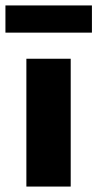

<svg xmlns="http://www.w3.org/2000/svg" viewBox="-46 -686 358 706"><path d="M51 0V-470H214V0ZM-26 -566V-666H292V-566Z"/></svg>

Font: Gantari ExtraBold
Style: Regular
Weight: 800
Version: Version 1.000